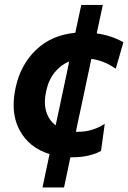

<svg xmlns="http://www.w3.org/2000/svg" viewBox="-20 -646 536 802"><path d="M157.5 137Q163 109.5 172.5 66Q179.5 31.5 187 -2.5Q101 -29 62 -102Q37 -148.5 37 -207.5Q37 -241 45 -278.5Q65 -374.5 129.8 -437Q194.5 -499.5 294.5 -509Q300.5 -537.5 306.8 -566.5Q313 -595.5 319.5 -625.5H409.5Q403 -594.5 396.5 -565Q390 -535.5 384 -506.5Q446.5 -497.5 495.5 -469.5L463.5 -359Q436 -378 410.8 -387.5Q385.5 -397 361.5 -400Q350 -346.5 339.5 -296L317.5 -192.5Q312 -168 307 -144Q302 -119.5 297 -95.5H307Q365.5 -95.5 417.5 -128.5L402 -15.5Q381.5 -4 350.8 3.5Q320 11 283.5 11H274Q267.5 41.5 261 73Q254.5 104.5 247.5 137ZM173 -266Q167.5 -241.5 167.5 -220Q167.5 -198.5 173 -180.5Q184 -144 212.5 -122.5Q220 -159 227.5 -192.5L249.5 -296L259.5 -343Q264 -366 269 -389.5Q234 -375 208.5 -343.8Q183 -312.5 173 -266Z"/></svg>

Font: Heraclito SemiBold
Style: Italic
Weight: 600
Italic angle: -12°
Designer: Kostas Bartsokas (font) & Cristiano Sobral (main changes)
Foundry: Kostas Bartsokas (font) & Cristiano Sobral (main changes)
Version: Version 1.00;July 8, 2020;FontCreator 13.0.0.2655 64-bit